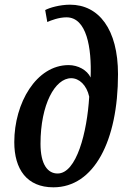

<svg xmlns="http://www.w3.org/2000/svg" viewBox="-20 -790 538 820"><path d="M208 10C382 10 484 -189 484 -473C484 -665 402 -770 279 -770C236 -770 191 -757 173 -747L182 -696C198 -703 231 -716 264 -716C350 -716 372 -587 367 -459C352 -491 313 -512 273 -512C135 -512 41 -350 41 -183C41 -67 95 10 208 10ZM226 -49C184 -49 153 -87 153 -176C153 -344 215 -456 284 -456C318 -456 350 -427 361 -377C352 -225 307 -49 226 -49Z"/></svg>

Font: Noto Serif Condensed Semi
Style: Italic
Weight: 600
Width: 3
Italic angle: -12°
Designer: Monotype Design Team
Foundry: Monotype Imaging Inc.
Version: Version 1.901